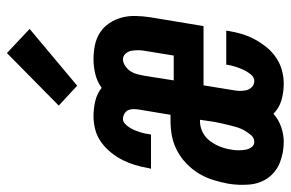

<svg xmlns="http://www.w3.org/2000/svg" viewBox="-160 -652 820 541"><g transform="rotate(-90 249.5 -382.0)"><path d="M120 8Q90 8 62.5 -2.5Q35 -13 18.5 -36Q2 -59 -0.5 -89Q-3 -119 2 -149Q6 -170 12.5 -191Q19 -212 30.5 -231Q42 -250 58.5 -266Q75 -282 95 -292.5Q115 -303 136 -307Q157 -311 178 -311H196L211 -401Q212 -409 212 -416.5Q212 -424 209 -430.5Q206 -437 199 -441Q192 -445 184 -445Q177 -445 171 -439.5Q165 -434 160.5 -427Q156 -420 153 -413Q150 -406 147.5 -398.5Q145 -391 143.5 -384Q142 -377 141 -369L140 -366H44L46 -374Q49 -392 54.5 -410.5Q60 -429 68.5 -446Q77 -463 90 -479Q103 -495 119 -506.5Q135 -518 154 -523Q173 -528 192 -528Q214 -528 235 -523Q256 -518 272 -505Q290 -518 311 -523Q332 -528 352 -528Q373 -528 392.5 -524Q412 -520 428 -509.5Q444 -499 454.5 -483Q465 -467 470 -448.5Q475 -430 474.5 -409.5Q474 -389 471 -369L446 -218H279L266 -138Q264 -128 263.5 -118Q263 -108 265 -98.5Q267 -89 274 -82Q281 -75 291 -75Q302 -75 310 -85Q318 -95 323 -106Q328 -117 331.5 -128Q335 -139 337 -151V-154H433L432 -146Q429 -128 423.5 -109.5Q418 -91 408.5 -73.5Q399 -56 386.5 -40.5Q374 -25 357 -13.5Q340 -2 321 3Q302 8 284 8Q259 8 237 1.5Q215 -5 199 -21Q182 -6 161 1Q140 8 120 8ZM363 -302 376 -382Q378 -392 378 -402Q378 -412 376.5 -421Q375 -430 368.5 -437.5Q362 -445 352 -445Q343 -445 333.5 -438.5Q324 -432 318.5 -423.5Q313 -415 310.5 -405Q308 -395 306 -385L293 -302ZM120 -75Q131 -75 139 -84.5Q147 -94 152.5 -104Q158 -114 161 -124Q164 -134 166.5 -144.5Q169 -155 171.5 -165.5Q174 -176 176 -187L182 -228H178Q162 -228 147 -220.5Q132 -213 122 -199.5Q112 -186 106 -170.5Q100 -155 98 -140Q96 -130 96 -120Q96 -110 97.5 -100.5Q99 -91 104.5 -83Q110 -75 120 -75ZM278 -574 222 -626 370 -772 438 -708Z"/></g></svg>

Font: Iosevka Oblique
Style: Bold
Weight: 700
Italic angle: -9°
Monospace: yes
Designer: Belleve Invis
Foundry: Belleve Invis
Version: Version 32.5.0; ttfautohint (v1.8.4)